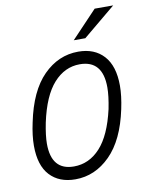

<svg xmlns="http://www.w3.org/2000/svg" viewBox="-81 -748 626 817"><g transform="rotate(-10 232.5 -339.5)"><path d="M29 -160Q29 -204 41 -259Q68 -391 133 -456.5Q198 -522 284 -522Q354 -522 394 -478Q434 -434 434 -349Q434 -305 422 -249Q395 -120 329.5 -54.5Q264 11 179 11Q109 11 69 -32Q29 -75 29 -160ZM369 -259Q380 -314 380 -351Q380 -468 281 -468Q216 -468 168 -414.5Q120 -361 96 -249Q85 -194 85 -159Q85 -44 182 -44Q248 -44 296 -96.5Q344 -149 369 -259ZM385 -690H465L324 -573H274Z"/></g></svg>

Font: Decalotype Light Italic
Style: Regular
Weight: 300
Italic angle: -12°
Designer: Alfredo Marco Pradil
Foundry: Alfredo Marco Pradil
Version: Version 1.0